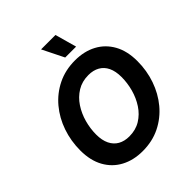

<svg xmlns="http://www.w3.org/2000/svg" viewBox="-254 -1110 1279 1279"><g transform="rotate(-45 385.5 -470.0)"><path d="M346.8 9.8Q260.4 9.8 194.6 -25.3Q128.9 -60.3 92.1 -126.7Q55.2 -193.2 55.2 -287.7Q55.2 -376.7 83.1 -457.8Q111 -538.8 163.5 -601.7Q216 -664.6 289.7 -700.9Q363.3 -737.3 454.6 -737.3Q540.8 -737.3 606.2 -702.4Q671.6 -667.5 708.6 -601Q745.5 -534.6 745.5 -439.8Q745.5 -350.5 717.5 -269.6Q689.5 -188.7 637.1 -125.7Q584.7 -62.8 511.3 -26.5Q437.9 9.8 346.8 9.8ZM352.9 -122.6Q413.1 -122.6 458.6 -150.5Q504.1 -178.5 534.7 -225Q565.3 -271.6 580.6 -327.7Q595.8 -383.7 595.8 -439.7Q595.8 -494.1 578.1 -530.9Q560.4 -567.6 527.3 -586.3Q494.3 -605 448.6 -605Q388.4 -605 342.8 -576.9Q297.1 -548.8 266.4 -502.3Q235.7 -455.7 220.3 -399.9Q204.9 -344 204.9 -288Q204.9 -233.9 222.9 -197Q240.9 -160.1 274 -141.4Q307.2 -122.6 352.9 -122.6ZM422.1 -796.7 346.6 -948.7H482.4L524.8 -796.7Z"/></g></svg>

Font: Inter Variable
Style: Italic
Weight: 400
Italic angle: -9.39999°
Designer: Rasmus Andersson
Foundry: rsms
Version: Version 4.001;git-9221beed3